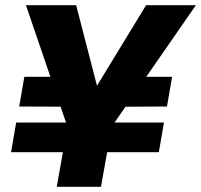

<svg xmlns="http://www.w3.org/2000/svg" viewBox="-20 -722 777 742"><path d="M430.9 -309.4 625.3 -310.4 645.1 -425.1H450.9ZM22.7 -133.7H593.8L613.6 -248.4H42.5ZM240.6 -232.5 199.3 0H370.3L411.6 -232.5L737.1 -701.9H544.6L315 -325.4H371.7L274.3 -701.9H80.2ZM54.2 -310.4 288.9 -309.4 308.9 -425.1H74Z"/></svg>

Font: Poppins Devanagari Thin
Style: Italic
Weight: 100
Italic angle: -10°
Designer: Ninad Kale (Devanagari), Jonny Pinhorn (Latin)
Foundry: Indian Type Foundry
Version: 4.005